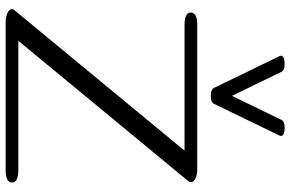

<svg xmlns="http://www.w3.org/2000/svg" viewBox="-190 -814 1005 664"><g transform="rotate(90 312.0 -482.5)"><path d="M450.7 -951.7Q450.7 -964.8 421.4 -964.8Q400.9 -964.8 395.5 -954.6L312 -782.7L228.5 -954.6Q223.6 -964.8 202.6 -964.8Q173.3 -964.8 173.3 -951.7Q173.3 -948.7 174.3 -947.8L284.7 -720.2Q289.6 -709.5 312 -709.5Q334 -709.5 339.4 -720.2L449.7 -947.8Q450.7 -948.7 450.7 -951.7ZM567.9 0H56.2Q43.5 0 31.7 -3.9Q12.2 -10.3 12.2 -22Q12.2 -26.4 15.6 -30.3L501.5 -618.7H67.4Q23.9 -618.7 23.9 -640.6Q23.9 -662.6 67.4 -662.6H566.9Q581.5 -662.6 593.3 -658.2Q610.4 -651.9 610.4 -640.6Q610.4 -635.7 607.4 -632.3L121.6 -43.9H567.9Q611.8 -43.9 611.8 -22Q611.8 0 567.9 0Z"/></g></svg>

Font: Gayathri
Style: Regular
Weight: 400
Designer: Binoy Dominic <binoy.domenic@gmail.com>
Foundry: SMC
Version: Version 1.000